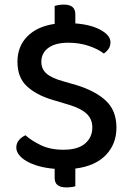

<svg xmlns="http://www.w3.org/2000/svg" viewBox="-20 -740 571 836"><path d="M256 -88Q319 -88 350.5 -115Q382 -142 382 -185Q382 -221 358 -244Q334 -267 283 -283L206 -306Q137 -327 96.5 -365Q56 -403 56 -471Q56 -538 99 -581.5Q142 -625 218 -636V-714Q223 -716 234 -718Q245 -720 258 -720Q308 -720 308 -678V-638Q376 -633 418.5 -609.5Q461 -586 461 -556Q461 -539 452.5 -527Q444 -515 432 -507Q408 -526 367 -540Q326 -554 277 -554Q221 -554 190.5 -531.5Q160 -509 160 -471Q160 -440 181.5 -420.5Q203 -401 252 -387L311 -370Q394 -345 440.5 -302Q487 -259 487 -184Q487 -113 441 -65Q395 -17 308 -6V71Q302 73 291.5 74.5Q281 76 268 76Q218 76 218 35V-5Q180 -8 149.5 -16.5Q119 -25 97 -37.5Q75 -50 63 -65.5Q51 -81 51 -97Q51 -117 63 -130.5Q75 -144 91 -151Q115 -129 156.5 -108.5Q198 -88 256 -88Z"/></svg>

Font: Baloo Bhaina 2 Medium
Style: Regular
Weight: 500
Designer: Yesha Goshar, Manish Minz, Shuchita Grover and Ek Type
Foundry: Ek Type
Version: Version 1.640;hotconv 1.0.111;makeotfexe 2.5.65597; ttfautoh